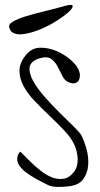

<svg xmlns="http://www.w3.org/2000/svg" viewBox="-20 -736 402 769"><path d="M171.9 4.9Q163.1 0 147.9 -7.3Q132.8 -14.6 116.2 -24.4Q99.6 -34.2 84.5 -45.4Q69.3 -56.6 59.6 -69.8Q49.8 -83 48.8 -97.7Q47.9 -112.3 59.6 -127.9Q61.5 -129.9 72.8 -117.7Q84 -105.5 101.6 -88.4Q119.1 -71.3 141.6 -53.2Q164.1 -35.2 187.5 -25.9Q210.9 -16.6 234.4 -20Q257.8 -23.4 277.3 -48.8Q285.2 -59.6 288.6 -73.7Q292 -87.9 291 -102.5Q290 -117.2 286.6 -131.3Q283.2 -145.5 277.3 -157.2Q264.6 -184.6 237.8 -212.9Q210.9 -241.2 180.2 -270.5Q149.4 -299.8 120.1 -330.1Q90.8 -360.4 74.2 -391.6Q57.6 -422.9 58.1 -454.6Q58.6 -486.3 86.9 -519.5Q109.4 -544.9 143.1 -544.9Q176.8 -544.9 209.5 -530.3Q242.2 -515.6 267.1 -492.7Q292 -469.7 297.9 -448.2Q300.8 -439.5 299.8 -429.2Q298.8 -418.9 293.9 -412.1Q289.1 -405.3 279.8 -402.8Q270.5 -400.4 255.9 -406.2Q239.3 -412.1 230 -431.6Q220.7 -451.2 210.4 -470.2Q200.2 -489.3 184.1 -500.5Q168 -511.7 136.7 -502Q101.6 -490.2 98.6 -466.3Q95.7 -442.4 112.8 -411.6Q129.9 -380.9 159.7 -347.2Q189.5 -313.5 220.2 -283.2Q251 -252.9 275.4 -229Q299.8 -205.1 305.7 -194.3Q317.4 -171.9 326.7 -138.2Q335.9 -104.5 333 -72.3Q330.1 -40 311.5 -16.1Q293 7.8 249 10.7Q243.2 11.7 232.9 12.2Q222.7 12.7 211.9 12.7Q201.2 12.7 189.9 10.7Q178.7 8.8 171.9 4.9ZM25.4 -609.4Q23.4 -610.4 21 -616.2Q18.6 -622.1 17.6 -624Q11.7 -637.7 31.7 -649.4Q51.8 -661.1 85.4 -671.4Q119.1 -681.6 160.2 -691.4Q201.2 -701.2 238.3 -711.9Q269.5 -720.7 271 -712.4Q272.5 -704.1 254.9 -688Q237.3 -671.9 206.5 -652.3Q175.8 -632.8 141.6 -618.7Q107.4 -604.5 75.7 -599.6Q43.9 -594.7 25.4 -609.4Z"/></svg>

Font: Give You Glory
Style: Regular
Weight: 400
Designer: Kimberly Geswein
Foundry: Kimberly Geswein
Version: Version 1.002